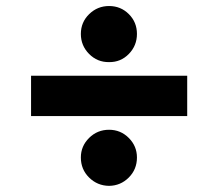

<svg xmlns="http://www.w3.org/2000/svg" viewBox="-20 -605 710 625"><path d="M589.4 -358.4V-227.1H81.1V-358.4ZM335 0Q296.9 -0.5 270 -27.1Q243.2 -53.7 243.2 -92.3Q243.2 -129.4 270 -156Q296.9 -182.6 335 -182.6Q372.6 -182.6 399.2 -156Q425.8 -129.4 425.8 -92.3Q425.8 -53.7 399.2 -27.1Q372.6 -0.5 335 0ZM335 -402.8Q296.9 -402.3 270 -429.4Q243.2 -456.5 243.2 -494.6Q243.2 -532.7 270.3 -559.1Q297.4 -585.4 335 -585.4Q373 -585.4 399.4 -559.1Q425.8 -532.7 425.8 -494.6Q425.8 -456.5 399.4 -429.4Q373 -402.3 335 -402.8Z"/></svg>

Font: Inter 28pt ExtraBold
Style: Regular
Weight: 800
Designer: Rasmus Andersson
Foundry: rsms
Version: Version 4.001;git-66647c0bb